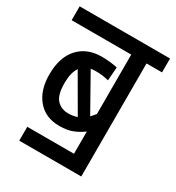

<svg xmlns="http://www.w3.org/2000/svg" viewBox="-153 -718 749 815"><g transform="rotate(30 221.5 -311.0)"><path d="M63 -68H292V-177Q271 -161 244 -150Q217 -139 179 -139Q110 -139 71.5 -185Q33 -231 33 -307Q33 -392 75 -438Q117 -484 189 -484Q211 -484 232.5 -481.5Q254 -479 266 -476L261 -410Q232 -418 198 -418Q184 -418 173 -416L272 -240Q282 -250 292 -263V-554H0V-622H443V-554H367V0H63ZM107 -308Q107 -250 128.5 -227Q150 -204 185 -204Q208 -204 228 -211L126 -387Q107 -359 107 -308Z"/></g></svg>

Font: Noto Sans ExtraCondensed
Style: Regular
Weight: 400
Width: 2
Designer: Monotype Design Team
Foundry: Monotype Imaging Inc.
Version: Version 2.013; ttfautohint (v1.8.4.7-5d5b)